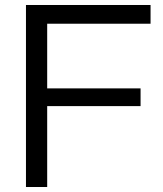

<svg xmlns="http://www.w3.org/2000/svg" viewBox="-20 -749 652 769"><path d="M84 0V-729H583V-654H169V-395H543V-324H169V0Z"/></svg>

Font: Mona Sans
Style: Regular
Weight: 400
Designer: Deni Anggara
Foundry: GitHub
Version: Version 2.000;Glyphs 3.2.3 (3260)